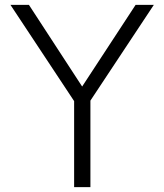

<svg xmlns="http://www.w3.org/2000/svg" viewBox="-20 -770 676 790"><path d="M352 -356V0H285V-354L23 -750H99L318 -414L538 -750H613Z"/></svg>

Font: Oakes Grotesk Light
Style: Regular
Weight: 300
Designer: Samuel Oakes
Foundry: Samuel Oakes
Version: Version 1.000;PS 001.000;hotconv 1.0.88;makeotf.lib2.5.64775